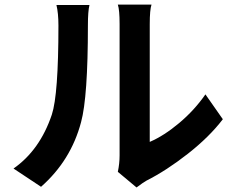

<svg xmlns="http://www.w3.org/2000/svg" viewBox="-20 -785 1040 852"><path d="M162.1 43.9 40 -37.1Q157.2 -119.1 210 -276.4Q239.3 -365.2 239.3 -671.9Q239.3 -726.6 230.5 -762.7H377Q370.1 -735.4 370.1 -672.9Q370.1 -354.5 339.8 -243.2Q294.9 -73.2 162.1 43.9ZM585.9 46.9 502.9 -22.5Q510.7 -59.6 510.7 -95.7V-678.7Q510.7 -741.2 502.9 -764.6H652.3Q644.5 -741.2 644.5 -677.7V-155.3Q708 -182.6 775.4 -239.3Q842.8 -295.9 891.6 -366.2L968.8 -255.9Q909.2 -177.7 814 -103Q718.8 -28.3 629.9 16.6Q617.2 23.4 585.9 46.9Z"/></svg>

Font: Nasu
Style: Bold
Weight: 700
Designer: Ryoko NISHIZUKA (kana &amp; ideographs); Paul D. Hunt (Latin, Greek &amp; Cyrillic); Wenlong ZHANG (bopomofo); Sandoll C
Version: Version 2014.1215